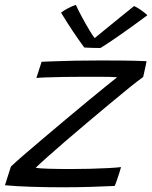

<svg xmlns="http://www.w3.org/2000/svg" viewBox="-52 -772 629 794"><path d="M422 -3Q379 -1 322.2 0.8Q265.5 2.5 207 2.5Q141 2.5 78 0.5Q15 -1.5 -31.5 -6L-7 -83Q10 -99.5 45.2 -130Q80.5 -160.5 126 -199Q171.5 -237.5 219.8 -278Q268 -318.5 312 -354.8Q356 -391 388 -417Q420 -443 432.5 -452.5Q424.5 -453.5 403 -454Q381.5 -454.5 353 -454.5Q324.5 -454.5 295.5 -454.5Q253 -454.5 209.5 -453.8Q166 -453 135 -451.8Q104 -450.5 98.5 -449.5L120 -516.5Q134 -517 170 -518.5Q206 -520 257 -521Q308 -522 367 -522Q411 -522 459.5 -521.5Q508 -521 554 -519Q554 -516.5 551 -502.5Q548 -488.5 544.5 -473.5Q541 -458.5 540 -453.5Q519.5 -439 483.2 -409.8Q447 -380.5 402 -343Q357 -305.5 309.5 -265.5Q262 -225.5 218.5 -188Q175 -150.5 142.5 -121.5Q110 -92.5 95.5 -78Q108.5 -75.5 149.2 -74.2Q190 -73 240 -73Q279.5 -73 319.8 -74Q360 -75 394 -76.8Q428 -78.5 448.5 -81Q447 -75 441.8 -58.2Q436.5 -41.5 430.8 -25Q425 -8.5 422 -3ZM502.5 -747Q518.5 -740 535.5 -727.2Q552.5 -714.5 557.5 -709Q483.5 -654 432.8 -619.2Q382 -584.5 363.5 -573.5Q348.5 -573.5 328.5 -574Q308.5 -574.5 296.5 -575.5Q272.5 -608 249 -643.2Q225.5 -678.5 200.5 -719.5Q210.5 -728 228 -737.2Q245.5 -746.5 261.5 -752Q273 -727 288.5 -698.5Q304 -670 318 -646.8Q332 -623.5 339.5 -614.5Q356 -628 384.8 -651.5Q413.5 -675 445.2 -700.8Q477 -726.5 502.5 -747Z"/></svg>

Font: Grandstander Light
Style: Italic
Weight: 300
Italic angle: -15°
Designer: Tyler Finck
Foundry: Etcetera Type Co
Version: Version 1.200; ttfautohint (v1.8.3)